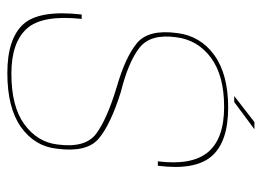

<svg xmlns="http://www.w3.org/2000/svg" viewBox="-115 -594 713 523"><g transform="rotate(90 241.5 -332.5)"><path d="M179 4Q274 4 326.2 -33.2Q378.5 -70.5 385 -130.5Q396 -212 358 -244.5Q320 -277 231 -305Q149 -325.5 110.2 -355.8Q71.5 -386 81.5 -456.5Q89 -515 137.5 -550.8Q186 -586.5 271 -586.5Q357.5 -586.5 394.2 -542.8Q431 -499 419.5 -406H431.5Q444.5 -507.5 405.5 -552.5Q366.5 -597.5 273 -597.5Q182 -597.5 129.8 -559.5Q77.5 -521.5 70 -458Q59.5 -380.5 97.5 -349Q135.5 -317.5 217 -294Q304.5 -267.5 344.2 -238Q384 -208.5 373.5 -132Q367 -78 318.8 -42.5Q270.5 -7 180.5 -7Q96 -7 58 -49Q20 -91 31.5 -198.5H19.5Q6.5 -82.5 46.2 -39.2Q86 4 179 4ZM241.5 -614H258L332 -669H312.5Z"/></g></svg>

Font: Anybody UltraCondensed Thin Thin
Style: Italic
Weight: 250
Italic angle: -10°
Version: Version 1.111